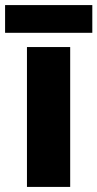

<svg xmlns="http://www.w3.org/2000/svg" viewBox="-33 -735 383 755"><path d="M243 0H73V-550H243ZM330 -715V-606H-13V-715Z"/></svg>

Font: Noto Kufi Arabic ExtraBold
Style: Regular
Weight: 800
Designer: Monotype Design Team, David Williams, Khaled Hosny
Foundry: Google LLC
Version: Version 2.109; ttfautohint (v1.8.4.7-5d5b)